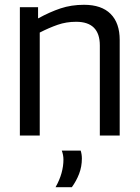

<svg xmlns="http://www.w3.org/2000/svg" viewBox="-20 -566 583 802"><path d="M63 0V-536H139V-489Q188 -516 233 -531Q278 -546 331 -546Q404 -546 442 -508Q480 -470 480 -399V0H397V-376Q397 -475 298 -475Q257 -475 221 -462.5Q185 -450 146 -430V0ZM212 216Q229 186 237 157Q245 128 245 101Q245 81 238 63H317Q322 79 322 96Q322 130 310.5 160Q299 190 280 216Z"/></svg>

Font: Georama
Style: Regular
Weight: 400
Designer: Jean-Baptiste Levee
Foundry: Production Type
Version: Version 1.000